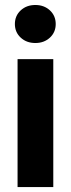

<svg xmlns="http://www.w3.org/2000/svg" viewBox="-20 -754 286 774"><path d="M50.8 0V-515.6H194.8V0ZM122.6 -580.6Q86.9 -580.6 63.5 -602.3Q40 -624 40 -657.2Q40 -690.4 63.5 -712.2Q86.9 -733.9 122.6 -733.9Q157.7 -733.9 181.2 -712.2Q204.6 -690.4 204.6 -657.2Q204.6 -624 181.2 -602.3Q157.7 -580.6 122.6 -580.6Z"/></svg>

Font: Inter Display
Style: Bold
Weight: 700
Designer: Rasmus Andersson
Foundry: rsms
Version: Version 4.001;git-9221beed3